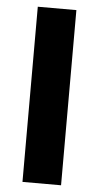

<svg xmlns="http://www.w3.org/2000/svg" viewBox="-53 -774 417 808"><g transform="rotate(5 155.0 -370.0)"><path d="M73.5 0V-740H236.5V0Z"/></g></svg>

Font: Encode Sans Semi Expanded
Style: Bold
Weight: 700
Width: 6
Designer: Multiple Designers
Foundry: Impallari Type
Version: Version 3.000; ttfautohint (v1.8.3) -l 8 -r 50 -G 200 -x 14 